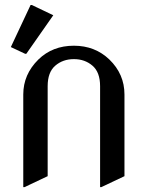

<svg xmlns="http://www.w3.org/2000/svg" viewBox="-20 -730 592 769"><path d="M73.2 19.5V-351.6Q73.2 -432.1 133.8 -491.7Q190.4 -546.9 275.9 -546.9Q360.4 -546.9 418 -491.7Q478.5 -433.1 478.5 -351.6V-24.4L385.7 19.5H380.9V-384.8Q380.9 -440.9 350.3 -467Q319.8 -493.2 275.9 -493.2Q231.9 -493.2 201.4 -467Q170.9 -440.9 170.9 -384.8V-24.4L78.1 19.5ZM102.5 -710H107.4L193.4 -668.9L85.4 -514.6H80.6L23.4 -541.5Z"/></svg>

Font: Nova Slim
Style: Book
Weight: 400
Version: Version 2.000